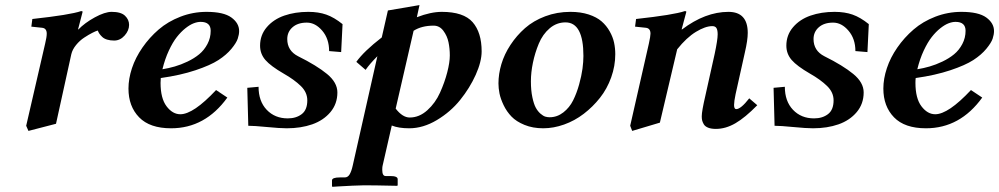

<svg xmlns="http://www.w3.org/2000/svg" viewBox="-20 -490 3893 748"><path d="M285.2 -375Q310.1 -400.9 349.4 -422.4Q388.7 -443.8 415 -443.8Q451.2 -443.8 467 -428.7Q482.9 -413.6 482.9 -393.1Q482.9 -371.1 465.6 -351.6Q448.2 -332 424.8 -332Q409.2 -332 397.2 -335.7Q385.3 -339.4 378.2 -346.2Q371.1 -353 367.4 -358.4Q363.8 -363.8 360.8 -371.1Q352.5 -368.7 339.1 -361.8Q325.7 -355 308.1 -343.5Q290.5 -332 276.4 -314.7Q262.2 -297.4 257.8 -278.8L198.2 -7.8L90.8 20L82 0L155.8 -319.8Q162.1 -345.7 162.1 -358.9Q162.1 -379.9 144 -381.8L102.1 -386.2L106 -416Q253.4 -432.1 295.9 -446.8Q301.8 -446.8 301.8 -443.8L284.2 -376Z M800.8 -370.1Q800.8 -404.8 761.7 -404.8Q749 -404.8 734.4 -399.2Q719.7 -393.6 702.4 -379.9Q685.1 -366.2 668.9 -345.7Q652.8 -325.2 637.7 -292.7Q622.6 -260.3 612.8 -220.2Q637.2 -224.1 660.9 -231Q684.6 -237.8 710.7 -250.2Q736.8 -262.7 756.1 -278.6Q775.4 -294.4 788.1 -318.4Q800.8 -342.3 800.8 -370.1ZM911.6 -369.1Q911.6 -355.5 906.2 -339.4Q900.9 -323.2 881.6 -299.8Q862.3 -276.4 831.1 -256.1Q799.8 -235.8 741.5 -216.3Q683.1 -196.8 606.4 -186Q605.5 -178.2 605.5 -167Q605.5 -106.9 628.9 -75.9Q652.3 -44.9 682.6 -44.9Q733.4 -44.9 821.8 -139.2L865.7 -109.9Q779.3 9.8 646.5 9.8Q563.5 9.8 522 -33Q480.5 -75.7 480.5 -145Q480.5 -183.1 494.1 -224.4Q507.8 -265.6 534.9 -304.7Q562 -343.8 598.1 -375Q634.3 -406.2 683.1 -425Q731.9 -443.8 784.7 -443.8Q851.1 -443.8 881.3 -421.9Q911.6 -399.9 911.6 -369.1Z M1097.2 9.8Q1070.8 9.8 1020.5 4.9Q970.2 0 947.3 0L943.4 -147.9L987.3 -151.9Q987.3 -95.7 1019 -62.3Q1050.8 -28.8 1101.1 -28.8Q1133.8 -28.8 1155.5 -45.4Q1177.2 -62 1177.2 -99.1Q1177.2 -130.4 1151.9 -155Q1126.5 -179.7 1085.4 -203.1Q1034.7 -232.4 1013.9 -256.3Q993.2 -280.3 993.2 -312Q993.2 -353.5 1019.3 -384Q1045.4 -414.6 1087.4 -429.2Q1129.4 -443.8 1181.2 -443.8Q1220.7 -443.8 1251.2 -433.1Q1281.7 -422.4 1314.5 -396L1309.1 -287.1L1262.2 -291Q1262.2 -338.9 1235.4 -370.4Q1208.5 -401.9 1175.3 -401.9Q1140.1 -401.9 1119.6 -383.8Q1099.1 -365.7 1099.1 -337.9Q1099.1 -292.5 1141.1 -271Q1213.9 -234.9 1254.2 -201.7Q1294.4 -168.5 1294.4 -129.9Q1294.4 -85.4 1267.3 -53.2Q1240.2 -21 1196.3 -5.6Q1152.3 9.8 1097.2 9.8Z M1467.3 -344.2 1491.2 -449.2 1614.3 -470.2 1604 -422.9Q1658.2 -443.8 1701.2 -443.8Q1786.1 -443.8 1821.3 -403.6Q1856.4 -363.3 1856.4 -290Q1856.4 -250 1833.3 -198.5Q1810.1 -147 1772.7 -100.6Q1735.4 -54.2 1681.9 -22.2Q1628.4 9.8 1574.2 9.8Q1532.7 9.8 1506.3 -1Q1482.9 104 1470.2 157.2Q1469.2 162.1 1469.2 171.9Q1469.2 195.8 1482.4 195.8H1500.5Q1529.3 195.8 1529.3 208V231.9L1527.3 233.9Q1437 231.9 1399.4 231.9Q1383.8 231.9 1352.8 233.4Q1321.8 234.9 1298.3 236.3L1275.4 237.8L1273.4 235.8V212.9Q1273.4 201.2 1304.2 201.2H1323.2Q1335 201.2 1342 189.5Q1349.1 177.7 1354 155.8L1450.2 -271Q1420.4 -241.2 1404.3 -217.8L1368.2 -249Q1397.9 -290.5 1467.3 -344.2ZM1669.4 -390.1Q1622.6 -390.1 1591.3 -370.1L1521.5 -66.9Q1548.3 -32.2 1576.2 -32.2Q1613.3 -32.2 1644.8 -60.5Q1676.3 -88.9 1694.3 -129.2Q1712.4 -169.4 1722.4 -208.3Q1732.4 -247.1 1732.4 -273.9Q1732.4 -300.8 1727.3 -325.4Q1722.2 -350.1 1707.3 -370.1Q1692.4 -390.1 1669.4 -390.1Z M2121.1 -33.2Q2150.4 -33.2 2174.6 -52Q2198.7 -70.8 2212.6 -98.6Q2226.6 -126.5 2236.1 -160.6Q2245.6 -194.8 2249.3 -222.4Q2252.9 -250 2252.9 -272Q2252.9 -402.8 2183.1 -402.8Q2148.4 -402.8 2121.3 -379.6Q2094.2 -356.4 2079.1 -320.1Q2064 -283.7 2056.2 -245.8Q2048.3 -208 2048.3 -172.9Q2048.3 -137.7 2054 -111.1Q2059.6 -84.5 2067.4 -70.3Q2075.2 -56.2 2085.7 -47.1Q2096.2 -38.1 2104.5 -35.6Q2112.8 -33.2 2121.1 -33.2ZM1921.9 -165Q1921.9 -201.7 1933.3 -240.2Q1944.8 -278.8 1968.8 -315.2Q1992.7 -351.6 2025.4 -380.4Q2058.1 -409.2 2104 -426.5Q2149.9 -443.8 2202.1 -443.8Q2242.2 -443.8 2273.4 -433.6Q2304.7 -423.3 2323.7 -406.7Q2342.8 -390.1 2355.2 -367.9Q2367.7 -345.7 2372.3 -324Q2377 -302.2 2377 -278.8Q2377 -232.9 2361.1 -188.5Q2345.2 -144 2317.4 -108.9Q2289.6 -73.7 2254.2 -46.6Q2218.8 -19.5 2177.7 -4.9Q2136.7 9.8 2096.2 9.8Q2055.7 9.8 2023.4 -3.4Q1991.2 -16.6 1972.7 -35.9Q1954.1 -55.2 1942.1 -80.1Q1930.2 -105 1926 -125.7Q1921.9 -146.5 1921.9 -165Z M2636.7 -375Q2727.5 -443.8 2817.9 -443.8Q2893.1 -443.8 2893.1 -361.8Q2893.1 -333.5 2881.8 -285.2L2845.7 -123Q2839.8 -94.7 2839.8 -81.1Q2839.8 -64.9 2848.1 -64.9Q2866.2 -64.9 2898.9 -106.9L2930.2 -80.1Q2882.8 -31.7 2845 -9.8Q2807.1 12.2 2769 12.2Q2750.5 12.2 2738.5 7.3Q2726.6 2.4 2721.7 -6.1Q2716.8 -14.6 2715.3 -21.5Q2713.9 -28.3 2713.9 -37.1Q2713.9 -56.6 2728 -117.2L2764.2 -279.8Q2775.9 -335 2775.9 -356Q2775.9 -373 2771.2 -380.6Q2766.6 -388.2 2754.9 -388.2Q2728 -388.2 2691.4 -366Q2654.8 -343.8 2618.2 -297.9L2550.8 -12.2L2442.9 20L2435.1 0L2507.8 -319.8Q2514.2 -349.1 2514.2 -358.9Q2514.2 -379.9 2496.1 -381.8L2454.1 -386.2L2458 -416Q2605 -432.1 2647.9 -446.8Q2653.8 -446.8 2653.8 -443.8L2635.7 -376Z M3147.5 9.8Q3121.1 9.8 3070.8 4.9Q3020.5 0 2997.6 0L2993.7 -147.9L3037.6 -151.9Q3037.6 -95.7 3069.3 -62.3Q3101.1 -28.8 3151.4 -28.8Q3184.1 -28.8 3205.8 -45.4Q3227.5 -62 3227.5 -99.1Q3227.5 -130.4 3202.1 -155Q3176.8 -179.7 3135.7 -203.1Q3085 -232.4 3064.2 -256.3Q3043.5 -280.3 3043.5 -312Q3043.5 -353.5 3069.6 -384Q3095.7 -414.6 3137.7 -429.2Q3179.7 -443.8 3231.4 -443.8Q3271 -443.8 3301.5 -433.1Q3332 -422.4 3364.7 -396L3359.4 -287.1L3312.5 -291Q3312.5 -338.9 3285.6 -370.4Q3258.8 -401.9 3225.6 -401.9Q3190.4 -401.9 3169.9 -383.8Q3149.4 -365.7 3149.4 -337.9Q3149.4 -292.5 3191.4 -271Q3264.2 -234.9 3304.4 -201.7Q3344.7 -168.5 3344.7 -129.9Q3344.7 -85.4 3317.6 -53.2Q3290.5 -21 3246.6 -5.6Q3202.6 9.8 3147.5 9.8Z M3741.7 -370.1Q3741.7 -404.8 3702.6 -404.8Q3689.9 -404.8 3675.3 -399.2Q3660.6 -393.6 3643.3 -379.9Q3626 -366.2 3609.9 -345.7Q3593.8 -325.2 3578.6 -292.7Q3563.5 -260.3 3553.7 -220.2Q3578.1 -224.1 3601.8 -231Q3625.5 -237.8 3651.6 -250.2Q3677.7 -262.7 3697 -278.6Q3716.3 -294.4 3729 -318.4Q3741.7 -342.3 3741.7 -370.1ZM3852.5 -369.1Q3852.5 -355.5 3847.2 -339.4Q3841.8 -323.2 3822.5 -299.8Q3803.2 -276.4 3772 -256.1Q3740.7 -235.8 3682.4 -216.3Q3624 -196.8 3547.4 -186Q3546.4 -178.2 3546.4 -167Q3546.4 -106.9 3569.8 -75.9Q3593.3 -44.9 3623.5 -44.9Q3674.3 -44.9 3762.7 -139.2L3806.6 -109.9Q3720.2 9.8 3587.4 9.8Q3504.4 9.8 3462.9 -33Q3421.4 -75.7 3421.4 -145Q3421.4 -183.1 3435.1 -224.4Q3448.7 -265.6 3475.8 -304.7Q3502.9 -343.8 3539.1 -375Q3575.2 -406.2 3624 -425Q3672.9 -443.8 3725.6 -443.8Q3792 -443.8 3822.3 -421.9Q3852.5 -399.9 3852.5 -369.1Z"/></svg>

Font: Linux Libertine
Style: Bold Italic
Weight: 700
Italic angle: -11.5°
Designer: Philipp H. Poll
Foundry: Philipp H. Poll
Version: Version 4.0.5